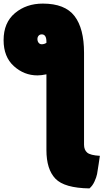

<svg xmlns="http://www.w3.org/2000/svg" viewBox="-90 -830 575 1067"><path d="M168 4V-417Q140 -411 118 -411Q44 -411 -13 -462.5Q-70 -514 -70 -607Q-70 -704 -7 -757Q56 -810 148 -810Q271 -810 324 -741Q377 -672 377 -537V-26Q377 3 394.5 18Q412 33 465 36Q463 48 458 83.5Q453 119 449.5 137Q446 155 435 179Q424 203 407 217Q268 215 218 163Q168 111 168 4ZM142 -584Q156 -584 168 -592V-598Q168 -639 142 -639Q131 -639 124.5 -631.5Q118 -624 118 -613Q118 -601 124.5 -592.5Q131 -584 142 -584Z"/></svg>

Font: Repo
Style: ExtraBlack
Weight: 1000
Designer: Stefan Peev
Foundry: Context Ltd
Version: Version 001.000